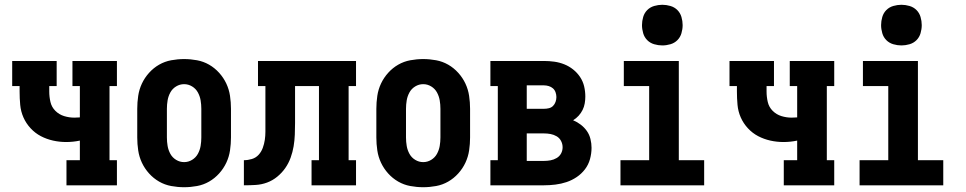

<svg xmlns="http://www.w3.org/2000/svg" viewBox="-20 -775 4040 803"><path d="M258 0V-105H314V-187Q300 -184 285.5 -182.5Q271 -181 257 -181Q229 -181 202 -187Q175 -193 151 -205.5Q127 -218 108 -238.5Q89 -259 78 -284Q67 -309 64.5 -336.5Q62 -364 62 -392V-415H31V-520H217V-415H186V-392Q186 -370 191 -348.5Q196 -327 211.5 -311.5Q227 -296 248 -289.5Q269 -283 291 -283Q297 -283 302.5 -283.5Q308 -284 314 -284V-415H283V-520H469V-415H438V-105H469V0Z M750 8Q723 8 696 3Q669 -2 645.5 -15.5Q622 -29 603.5 -49.5Q585 -70 573.5 -94.5Q562 -119 558 -146Q554 -173 554 -200V-320Q554 -347 558 -374Q562 -401 573.5 -425.5Q585 -450 603.5 -470.5Q622 -491 645.5 -504.5Q669 -518 696 -523Q723 -528 750 -528Q777 -528 804 -523Q831 -518 854.5 -504.5Q878 -491 896.5 -470.5Q915 -450 926.5 -425.5Q938 -401 942 -374Q946 -347 946 -320V-200Q946 -173 942 -146Q938 -119 926.5 -94.5Q915 -70 896.5 -49.5Q878 -29 854.5 -15.5Q831 -2 804 3Q777 8 750 8ZM750 -97Q768 -97 783.5 -106.5Q799 -116 807.5 -131.5Q816 -147 819 -164.5Q822 -182 822 -200V-320Q822 -338 819 -355.5Q816 -373 807.5 -388.5Q799 -404 783.5 -413.5Q768 -423 750 -423Q732 -423 716.5 -413.5Q701 -404 692.5 -388.5Q684 -373 681 -355.5Q678 -338 678 -320V-200Q678 -182 681 -164.5Q684 -147 692.5 -131.5Q701 -116 716.5 -106.5Q732 -97 750 -97Z M1000 0V-105Q1017 -105 1033.5 -110Q1050 -115 1061.5 -127.5Q1073 -140 1079 -156.5Q1085 -173 1087.5 -190Q1090 -207 1090 -224Q1090 -241 1090 -258V-415H1059V-520H1469V-415H1438V-105H1469V0H1283V-105H1314V-415H1214V-261Q1214 -237 1213 -212Q1212 -187 1208 -163Q1204 -139 1195.5 -115.5Q1187 -92 1173 -72Q1159 -52 1139.5 -36Q1120 -20 1097 -11.5Q1074 -3 1049.5 -1.5Q1025 0 1000 0Z M1750 8Q1723 8 1696 3Q1669 -2 1645.5 -15.5Q1622 -29 1603.5 -49.5Q1585 -70 1573.5 -94.5Q1562 -119 1558 -146Q1554 -173 1554 -200V-320Q1554 -347 1558 -374Q1562 -401 1573.5 -425.5Q1585 -450 1603.5 -470.5Q1622 -491 1645.5 -504.5Q1669 -518 1696 -523Q1723 -528 1750 -528Q1777 -528 1804 -523Q1831 -518 1854.5 -504.5Q1878 -491 1896.5 -470.5Q1915 -450 1926.5 -425.5Q1938 -401 1942 -374Q1946 -347 1946 -320V-200Q1946 -173 1942 -146Q1938 -119 1926.5 -94.5Q1915 -70 1896.5 -49.5Q1878 -29 1854.5 -15.5Q1831 -2 1804 3Q1777 8 1750 8ZM1750 -97Q1768 -97 1783.5 -106.5Q1799 -116 1807.5 -131.5Q1816 -147 1819 -164.5Q1822 -182 1822 -200V-320Q1822 -338 1819 -355.5Q1816 -373 1807.5 -388.5Q1799 -404 1783.5 -413.5Q1768 -423 1750 -423Q1732 -423 1716.5 -413.5Q1701 -404 1692.5 -388.5Q1684 -373 1681 -355.5Q1678 -338 1678 -320V-200Q1678 -182 1681 -164.5Q1684 -147 1692.5 -131.5Q1701 -116 1716.5 -106.5Q1732 -97 1750 -97Z M2031 0V-105H2062V-415H2031V-520H2255Q2277 -520 2298.5 -517Q2320 -514 2340 -506Q2360 -498 2377 -484.5Q2394 -471 2406 -453Q2418 -435 2423 -414Q2428 -393 2428 -371Q2428 -357 2425.5 -342.5Q2423 -328 2416.5 -315Q2410 -302 2400 -291Q2390 -280 2377 -272Q2394 -265 2409 -253.5Q2424 -242 2434.5 -227Q2445 -212 2449.5 -193.5Q2454 -175 2454 -157Q2454 -133 2447.5 -109.5Q2441 -86 2426.5 -67Q2412 -48 2392 -34.5Q2372 -21 2349.5 -13.5Q2327 -6 2303 -3Q2279 0 2255 0ZM2183 -320H2255Q2266 -320 2276 -322.5Q2286 -325 2293 -332Q2300 -339 2303.5 -349Q2307 -359 2307 -369Q2307 -379 2303.5 -389Q2300 -399 2292.5 -405.5Q2285 -412 2275 -415Q2265 -418 2255 -418H2183ZM2183 -102H2255Q2269 -102 2282.5 -104.5Q2296 -107 2308 -114Q2320 -121 2326.5 -133Q2333 -145 2333 -159Q2333 -173 2326.5 -185.5Q2320 -198 2308 -205Q2296 -212 2282.5 -214.5Q2269 -217 2255 -217H2183Z M2575 0V-105H2695V-415H2589V-520H2819V-105H2925V0ZM2750 -585Q2733 -585 2716 -590Q2699 -595 2687 -607Q2675 -619 2670 -636Q2665 -653 2665 -670Q2665 -687 2670 -704Q2675 -721 2687 -733Q2699 -745 2716 -750Q2733 -755 2750 -755Q2767 -755 2784 -750Q2801 -745 2813 -733Q2825 -721 2830 -704Q2835 -687 2835 -670Q2835 -653 2830 -636Q2825 -619 2813 -607Q2801 -595 2784 -590Q2767 -585 2750 -585Z M3258 0V-105H3314V-187Q3300 -184 3285.5 -182.5Q3271 -181 3257 -181Q3229 -181 3202 -187Q3175 -193 3151 -205.5Q3127 -218 3108 -238.5Q3089 -259 3078 -284Q3067 -309 3064.5 -336.5Q3062 -364 3062 -392V-415H3031V-520H3217V-415H3186V-392Q3186 -370 3191 -348.5Q3196 -327 3211.5 -311.5Q3227 -296 3248 -289.5Q3269 -283 3291 -283Q3297 -283 3302.5 -283.5Q3308 -284 3314 -284V-415H3283V-520H3469V-415H3438V-105H3469V0Z M3575 0V-105H3695V-415H3589V-520H3819V-105H3925V0ZM3750 -585Q3733 -585 3716 -590Q3699 -595 3687 -607Q3675 -619 3670 -636Q3665 -653 3665 -670Q3665 -687 3670 -704Q3675 -721 3687 -733Q3699 -745 3716 -750Q3733 -755 3750 -755Q3767 -755 3784 -750Q3801 -745 3813 -733Q3825 -721 3830 -704Q3835 -687 3835 -670Q3835 -653 3830 -636Q3825 -619 3813 -607Q3801 -595 3784 -590Q3767 -585 3750 -585Z"/></svg>

Font: Iosevka Curly Slab Extrabold
Style: Regular
Weight: 800
Monospace: yes
Designer: Belleve Invis
Foundry: Belleve Invis
Version: Version 22.1.2; ttfautohint (v1.8.4)